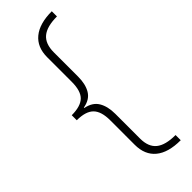

<svg xmlns="http://www.w3.org/2000/svg" viewBox="-286 -737 918 918"><g transform="rotate(-45 173.0 -278.0)"><path d="M310 158Q226 158 182.5 122Q139 86 139 18V-148Q139 -208 112.5 -234.5Q86 -261 26 -261V-295Q86 -295 112.5 -320.5Q139 -346 139 -408V-574Q139 -642 183 -678Q227 -714 310 -714V-679Q242 -679 210 -652.5Q178 -626 178 -568V-404Q178 -353 158.5 -320.5Q139 -288 93 -280V-277Q139 -268 158.5 -235.5Q178 -203 178 -152V15Q178 71 210 97Q242 123 310 123Z"/></g></svg>

Font: Noto Sans Lao Looped ExtraLight
Style: Regular
Weight: 200
Designer: Mark Frömberg, Ben Mitchell
Foundry: The Fontpad Ltd
Version: Version 1.002; ttfautohint (v1.8.4.7-5d5b)